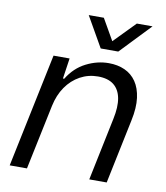

<svg xmlns="http://www.w3.org/2000/svg" viewBox="-82 -803 753 871"><g transform="rotate(10 294.0 -367.0)"><path d="M21.6 0 131 -524.7H205L191 -429.9H196.9Q229.4 -483.1 280.2 -508.9Q331 -534.7 384.3 -534.7Q425.6 -534.7 458.1 -520Q490.7 -505.3 511 -475.6Q531.3 -446 537.1 -401.5Q543 -357 530.1 -296.7L468.4 0H388.1L448.1 -289.1Q460.4 -346.3 453 -385.6Q445.6 -425 419.1 -445.9Q392.7 -466.7 346.4 -466.7Q302.3 -466.7 264.4 -446.1Q226.6 -425.4 200.4 -387.7Q174.3 -350 163.6 -298.7L101.1 0ZM336.1 -593.9 256.3 -733.6H325.9L382.1 -635.4L477.9 -733.6H550.3L417 -593.9Z"/></g></svg>

Font: Mona Sans
Style: Italic
Weight: 200
Italic angle: -11.6951°
Designer: Deni Anggara
Foundry: GitHub
Version: Version 2.000